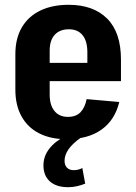

<svg xmlns="http://www.w3.org/2000/svg" viewBox="-20 -570 568 800"><path d="M257 10Q191 10 143 -14.5Q95 -39 69.5 -85.5Q44 -132 44 -196V-344Q44 -409 70.5 -455Q97 -501 147 -525.5Q197 -550 266 -550Q369 -550 426.5 -492.5Q484 -435 484 -322V-232H161V-308H371L344 -273V-352Q344 -399 324 -423.5Q304 -448 267 -448Q229 -448 208 -425Q187 -402 187 -359V-176Q187 -132 207 -107.5Q227 -83 263 -83Q297 -83 315.5 -102.5Q334 -122 341 -157L477 -145Q459 -70 403 -30Q347 10 257 10ZM264 210Q215 210 188 186Q161 162 161 119Q161 81 185.5 49.5Q210 18 253 -3L319 2Q282 28 265.5 52Q249 76 249 100Q249 118 259 128.5Q269 139 287 139Q307 139 323 130L335 195Q321 201 302.5 205.5Q284 210 264 210Z"/></svg>

Font: Pathway Extreme Condensed
Style: Bold
Weight: 700
Width: 3
Version: Version 1.001;gftools[0.9.26]